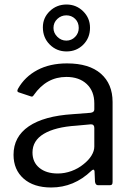

<svg xmlns="http://www.w3.org/2000/svg" viewBox="-20 -821 588 851"><path d="M275 -593Q231 -593 200.5 -623.5Q170 -654 170 -700Q170 -742 200.5 -771.5Q231 -801 275 -801Q318 -801 348.5 -771Q379 -741 379 -698Q379 -653 349 -623Q319 -593 275 -593ZM274 -753Q251 -753 234 -737Q217 -721 217 -697Q217 -675 234 -658Q251 -641 274 -641Q297 -641 313 -657.5Q329 -674 329 -697Q329 -722 313 -737.5Q297 -753 274 -753ZM207 10Q129 10 84.5 -29.5Q40 -69 40 -135Q40 -215 107.5 -261Q175 -307 303 -315L381 -321Q398 -323 398 -336V-363Q398 -417 364.5 -448.5Q331 -480 274 -480Q186 -480 130 -400Q127 -395 124 -393.5Q121 -392 116 -394L62 -412Q57 -414 57 -419Q57 -422 60 -428Q90 -481 145.5 -510.5Q201 -540 277 -540Q375 -540 427 -494.5Q479 -449 479 -369V-15Q479 -6 476 -3Q473 0 465 0H415Q403 0 401 -16L399 -62Q398 -69 394 -69Q390 -69 385 -64Q308 10 207 10ZM383 -270 318 -264Q225 -258 174.5 -228Q124 -198 124 -145Q124 -102 154.5 -77Q185 -52 236 -52Q267 -52 297 -63Q327 -74 350 -93Q373 -111 385.5 -131.5Q398 -152 398 -171V-254Q398 -270 383 -270Z"/></svg>

Font: Libre Franklin
Style: Regular
Weight: 400
Designer: Pablo Impallari, Rodrigo Fuenzalida
Foundry: Impallari Type
Version: Version 1.002; ttfautohint (v1.5)